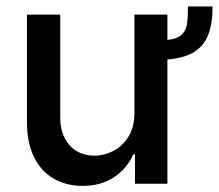

<svg xmlns="http://www.w3.org/2000/svg" viewBox="-20 -576 686 602"><path d="M504.9 -389.6V0H403.3V-91.8H397.5Q378.4 -47.4 337.4 -20.3Q296.4 6.8 239.3 6.8Q187.5 6.8 147.9 -16.1Q108.4 -39.1 86.4 -84Q64.5 -128.9 64.5 -193.4V-530.3H168.9V-206.1Q168.9 -170.4 182.6 -143.6Q196.3 -116.7 220.5 -102.3Q244.6 -87.9 276.4 -87.9Q306.6 -87.9 335.4 -102.8Q364.3 -117.7 382.8 -147.7Q401.4 -177.7 401.4 -220.7V-530.3H504.9V-450.7Q534.7 -454.1 548.3 -466.1Q562 -478 565.7 -497.8Q569.3 -517.6 569.3 -555.7H646.5Q646.5 -502.9 633.3 -468Q620.1 -433.1 589.1 -413.3Q558.1 -393.6 504.9 -389.6Z"/></svg>

Font: Pretendard JP Medium
Style: Regular
Weight: 500
Designer: Base glyphs from Inter by Rasmus Andersson; Hangeul glyphs from Noto Sans CJK(Source Han Sans) by Jang Soo-young and Kan
Foundry: Kil Hyung-jin
Version: Version 1.309